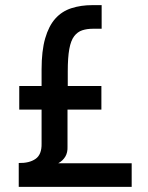

<svg xmlns="http://www.w3.org/2000/svg" viewBox="-20 -728 576 748"><path d="M142 -301H55V-393H142V-457Q142 -530 156 -578.5Q170 -627 195.5 -655.5Q221 -684 258 -696Q295 -708 340 -708H376V-616H342Q319 -616 300.5 -610Q282 -604 269 -587Q256 -570 250 -537Q244 -504 244 -450V-393H375V-301H243V-157Q244 -134 234.5 -118Q225 -102 207 -92H493V0H53V-93Q94 -92 118.5 -109Q143 -126 142 -169Z"/></svg>

Font: Teachers Medium
Style: Regular
Weight: 500
Designer: Alfredo Marco Pradil, Chank Diesel
Version: Version 1.001